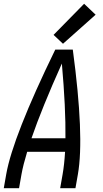

<svg xmlns="http://www.w3.org/2000/svg" viewBox="-24 -998 544 1018"><path d="M-4 0 9 -74Q44 -273 269 -735H362Q424 -273 389 -74L376 0H295L308 -74Q317 -125 321 -193H120Q99 -124 90 -74L77 0ZM143 -265H323Q325 -425 304 -661Q198 -425 143 -265ZM310 -766 260 -813 422 -978 483 -920Z"/></svg>

Font: Iosevka SS08
Style: Italic
Weight: 400
Italic angle: -10°
Monospace: yes
Designer: Belleve Invis
Foundry: Belleve Invis
Version: 2.1.0; ttfautohint (v1.8.2)